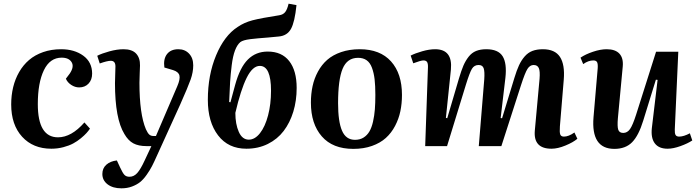

<svg xmlns="http://www.w3.org/2000/svg" viewBox="-20 -796 3796 1046"><path d="M313 -527.8Q385.3 -527.8 433.6 -492.7Q481.9 -457.5 481.9 -395Q481.9 -361.3 462.4 -340.6Q442.9 -319.8 411.1 -319.8Q388.7 -319.8 367.9 -333.5Q347.2 -347.2 338.9 -367.2L359.9 -395Q385.3 -432.6 370.1 -457.3Q355 -481.9 315.9 -481.9Q252 -481.9 219 -413.3Q186 -344.7 186 -229Q186 -47.9 295.9 -47.9Q369.1 -47.9 439.9 -128.9L470.2 -95.2Q461.9 -83 450.9 -70.8Q439.9 -58.6 420.4 -42.5Q400.9 -26.4 378.7 -14.4Q356.4 -2.4 325 5.9Q293.5 14.2 259.8 14.2Q160.2 14.2 100.6 -51Q41 -116.2 41 -227.1Q41 -276.9 51.8 -321.3Q62.5 -365.7 84.5 -403.8Q106.4 -441.9 138.4 -469.2Q170.4 -496.6 215.1 -512.2Q259.8 -527.8 313 -527.8Z M961.9 -227.1 834.5 53.2Q819.3 87.4 808.1 109.1Q796.9 130.9 779.1 156.2Q761.2 181.6 743.2 196Q725.1 210.4 699 220.2Q672.9 230 641.6 230Q594.7 230 566.2 208.3Q537.6 186.5 537.6 151.9Q537.6 120.6 559.3 101.3Q581.1 82 616.7 78.1L633.8 115.2Q648.4 147 658.2 157Q668 167 685.5 167Q709.5 167 727.8 146.5Q746.1 126 768.6 77.1L804.7 0H777.8Q734.4 0 706.3 -15.1Q678.2 -30.3 657.7 -65.9Q606.4 -149.4 606.4 -342.8Q606.4 -356.4 607.7 -390.4Q608.9 -424.3 608.9 -434.1Q608.9 -464.8 583.5 -464.8Q564.5 -464.8 523.4 -450.2L509.8 -492.2Q534.7 -504.9 576.4 -516.4Q618.2 -527.8 652.8 -527.8Q699.7 -527.8 721.7 -503.9Q743.7 -480 742.7 -439Q742.7 -429.7 741.2 -398.2Q739.7 -366.7 739.7 -345.2Q739.7 -174.8 774.9 -91.8Q784.7 -70.3 793.5 -62.7Q802.2 -55.2 815.4 -55.2H829.6L945.8 -326.2Q962.4 -364.7 957.5 -384.8Q952.6 -404.8 922.9 -414.1L875.5 -428.2Q869.1 -474.1 889.6 -501Q910.2 -527.8 951.7 -527.8Q987.3 -527.8 1010 -503.9Q1032.7 -480 1032.7 -439.9Q1032.7 -402.8 1018.6 -362.8Q1004.4 -322.8 961.9 -227.1Z M1322.3 14.2Q1223.6 14.2 1168 -58.6Q1112.3 -131.3 1112.3 -252Q1112.3 -386.7 1157.2 -494.4Q1202.1 -602.1 1274.4 -648.9Q1309.6 -673.3 1355.2 -685.3Q1400.9 -697.3 1501.5 -712.9Q1522.9 -716.3 1533.9 -730.5Q1544.9 -744.6 1552.2 -775.9L1595.2 -768.1Q1585.9 -676.3 1565.4 -638.9Q1544.9 -601.6 1499.5 -597.2Q1473.6 -594.2 1440.2 -591.6Q1406.7 -588.9 1386.2 -587.2Q1365.7 -585.4 1344.5 -582.8Q1323.2 -580.1 1310.1 -576.2Q1296.9 -572.3 1289.6 -566.9Q1272 -552.2 1260.3 -521.2Q1248.5 -490.2 1242.4 -440.9Q1236.3 -391.6 1233.6 -349.4Q1231 -307.1 1228.5 -240.2L1235.4 -238.8L1261.2 -334Q1287.1 -428.7 1330.6 -471.9Q1374 -515.1 1438.5 -515.1Q1515.1 -515.1 1555.7 -463.1Q1596.2 -411.1 1596.2 -316.9Q1596.2 -247.6 1577.9 -187.5Q1559.6 -127.4 1525.4 -82.5Q1491.2 -37.6 1439 -11.7Q1386.7 14.2 1322.3 14.2ZM1395.5 -437Q1356 -437 1323.7 -371.8Q1291.5 -306.6 1262.2 -181.2Q1262.2 -119.6 1281 -77.4Q1299.8 -35.2 1335.4 -35.2Q1368.7 -35.2 1396.5 -70.6Q1424.3 -106 1440.4 -167.2Q1456.5 -228.5 1456.5 -301.8Q1456.5 -437 1395.5 -437Z M1904.8 15.1Q1792.5 15.1 1733.2 -53Q1673.8 -121.1 1673.8 -236.8Q1673.8 -284.7 1682.9 -326.7Q1691.9 -368.7 1712.2 -406Q1732.4 -443.4 1762.7 -470Q1793 -496.6 1838.4 -512.2Q1883.8 -527.8 1939.9 -527.8Q2050.8 -527.8 2110.4 -461.4Q2169.9 -395 2169.9 -278.8Q2169.9 -231.9 2161.1 -189.9Q2152.3 -147.9 2132.3 -109.9Q2112.3 -71.8 2082 -44.4Q2051.8 -17.1 2006.6 -1Q1961.4 15.1 1904.8 15.1ZM1914.1 -34.2Q1940.9 -34.2 1960.7 -46.6Q1980.5 -59.1 1992.7 -80.1Q2004.9 -101.1 2012.2 -133.3Q2019.5 -165.5 2022.2 -200Q2024.9 -234.4 2024.9 -278.8Q2024.9 -329.1 2020.8 -364.3Q2016.6 -399.4 2006.3 -427Q1996.1 -454.6 1977.3 -467.8Q1958.5 -481 1930.7 -481Q1871.1 -481 1846.4 -421.1Q1821.8 -361.3 1821.8 -233.9Q1821.8 -133.8 1843.3 -84Q1864.7 -34.2 1914.1 -34.2Z M2588.4 0 2618.2 -363.8Q2621.1 -406.2 2615 -424.1Q2608.9 -441.9 2587.4 -441.9Q2563.5 -441.9 2551 -421.1Q2538.6 -400.4 2518.6 -335.9L2415.5 0H2296.4L2311.5 -430.2Q2312 -450.2 2306.4 -458.5Q2300.8 -466.8 2286.6 -466.8Q2272.9 -466.8 2231.4 -451.2L2217.3 -493.2Q2242.2 -505.9 2280.5 -516.8Q2318.8 -527.8 2350.6 -527.8Q2446.8 -527.8 2436.5 -417L2409.2 -153.8L2416.5 -151.9L2480.5 -369.1Q2493.2 -411.6 2504.6 -438.5Q2516.1 -465.3 2533.2 -487.1Q2550.3 -508.8 2573.7 -518.3Q2597.2 -527.8 2629.4 -527.8Q2694.3 -527.8 2718.3 -489.5Q2742.2 -451.2 2733.4 -372.1L2707.5 -152.8L2715.3 -151.9L2782.2 -371.1Q2794.9 -413.1 2807.6 -440.4Q2820.3 -467.8 2838.4 -488.5Q2856.4 -509.3 2880.6 -518.6Q2904.8 -527.8 2937.5 -527.8Q3003.4 -527.8 3030.8 -485.8Q3058.1 -443.8 3051.3 -361.8L3030.3 -107.9Q3027.8 -75.2 3032.2 -63.5Q3036.6 -51.8 3052.2 -51.8Q3078.1 -51.8 3109.4 -74.2L3125.5 -40Q3102.5 -20.5 3060.5 -3.2Q3018.6 14.2 2984.4 14.2Q2885.3 14.2 2893.6 -84L2919.4 -366.2Q2922.9 -408.7 2915.3 -425.3Q2907.7 -441.9 2887.2 -441.9Q2867.2 -441.9 2853.8 -420.9Q2840.3 -399.9 2818.4 -332L2711.4 0Z M3157.2 -446.8 3142.6 -481.9Q3168.9 -500 3210 -513.9Q3251 -527.8 3285.2 -527.8Q3332 -527.8 3354.5 -503.7Q3377 -479.5 3372.6 -433.1L3346.2 -151.9Q3342.3 -106.9 3348.1 -89.4Q3354 -71.8 3375.5 -71.8Q3397.5 -71.8 3412.4 -93Q3427.2 -114.3 3445.3 -170.9L3554.2 -514.2H3675.3L3656.2 -90.8Q3655.3 -69.8 3660.4 -60.8Q3665.5 -51.8 3680.2 -51.8Q3704.6 -51.8 3738.3 -69.8L3751.5 -30.8Q3726.6 -14.2 3687 0Q3647.5 14.2 3617.2 14.2Q3569.3 14.2 3547.4 -14.9Q3525.4 -43.9 3531.2 -98.1L3562.5 -360.8L3553.2 -361.8L3484.4 -139.2Q3459.5 -57.6 3423.8 -21.2Q3388.2 15.1 3327.1 15.1Q3199.2 15.1 3213.4 -157.2L3236.3 -424.8Q3237.8 -448.2 3232.7 -457.5Q3227.5 -466.8 3212.4 -466.8Q3185.1 -466.8 3157.2 -446.8Z"/></svg>

Font: Literata SemiBold
Style: Italic
Weight: 650
Italic angle: -2.39999°
Designer: Latin by Veronika Burian and Jose Scaglione. Greek by Irene Vlachou. Cyrillic by Vera Evstafieva
Foundry: TypeTogether
Version: Version 3.021